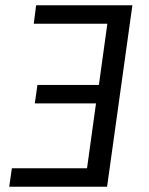

<svg xmlns="http://www.w3.org/2000/svg" viewBox="-20 -708 565 728"><path d="M482 -688 386 0H15L25 -70H310L344 -316H112L122 -386H355L387 -618H108L117 -688Z"/></svg>

Font: Fira Sans Book
Style: Italic
Weight: 350
Italic angle: -8°
Designer: bBox Type GmbH & Carrois Corporate GbR & Edenspiekermann AG
Foundry: bBox Type GmbH & Carrois Corporate GbR & Edenspiekermann AG
Version: Version 4.301